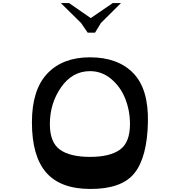

<svg xmlns="http://www.w3.org/2000/svg" viewBox="-20 -1229 1183 1263"><path d="M557 -1014 513 -1078 380 -1209H434L577 -1110L722 -1209H776L644 -1078L605 -1014ZM572 14Q376 13 283 -95Q190 -203 190 -424Q190 -638 291 -745Q392 -852 572 -852Q755 -852 856.5 -748Q958 -644 953 -424Q948 -194 864 -89.5Q780 15 572 14ZM835 -413Q835 -501 804 -579.5Q773 -658 711.5 -709.5Q650 -761 572 -761Q456 -761 382 -655Q308 -549 308 -413Q308 -292 374.5 -244.5Q441 -197 572 -197Q703 -197 769 -244.5Q835 -292 835 -413Z"/></svg>

Font: OpenDyslexic
Style: Regular
Weight: 400
Designer: Abbie Gonzalez
Version: Version 0.920;hotconv 1.0.109;makeotfexe 2.5.65596